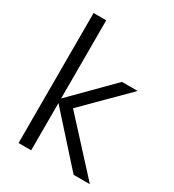

<svg xmlns="http://www.w3.org/2000/svg" viewBox="-175 -820 835 921"><g transform="rotate(30 242.5 -360.0)"><path d="M376 0 129 -275 354 -502H441L191 -252L192 -299L466 0ZM71 0V-720H141V0Z"/></g></svg>

Font: DM Sans 16pt Light
Style: Regular
Weight: 300
Version: Version 4.004;gftools[0.9.30]